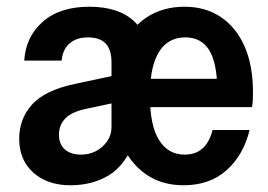

<svg xmlns="http://www.w3.org/2000/svg" viewBox="-20 -540 797 570"><path d="M311 -126V-355Q311 -393 293.5 -411Q276 -429 241 -429Q207 -429 186.5 -411Q166 -393 163 -360H52Q56 -430 106.5 -475Q157 -520 245 -520Q333 -520 379 -476Q425 -432 425 -351V-126ZM189 10Q121 10 79 -27.5Q37 -65 37 -128Q37 -187 75 -229.5Q113 -272 203 -291L330 -318V-237L236 -217Q193 -208 174 -188.5Q155 -169 155 -140Q155 -112 172.5 -96.5Q190 -81 221 -81Q245 -81 265 -91.5Q285 -102 298 -120.5Q311 -139 311 -162L383 -127Q352 -49 303 -19.5Q254 10 189 10ZM525 10Q459 10 412 -23.5Q365 -57 339.5 -116.5Q314 -176 314 -256Q314 -336 340 -395.5Q366 -455 414 -487.5Q462 -520 528 -520Q590 -520 635.5 -489.5Q681 -459 706 -402.5Q731 -346 731 -266Q731 -254 730.5 -243Q730 -232 728 -222H379V-306H648L625 -276Q624 -355 600.5 -392Q577 -429 530 -429Q497 -429 473.5 -410.5Q450 -392 437.5 -353.5Q425 -315 425 -255Q425 -168 452 -124.5Q479 -81 528 -81Q561 -81 581.5 -99.5Q602 -118 611 -154H721Q703 -80 653 -35Q603 10 525 10Z"/></svg>

Font: Instrument Sans SemiCondensed SemiBold
Style: Regular
Weight: 600
Width: 4
Designer: Rodrigo Fuenzalida
Foundry: fragTYPE
Version: Version 1.000;gftools[0.9.28]